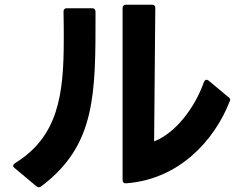

<svg xmlns="http://www.w3.org/2000/svg" viewBox="-20 -766 1040 816"><path d="M516 13C739 -3 891 -167 957 -337C960 -343 958 -348 951 -353L866 -424C863 -426 860 -427 858 -427C853 -427 850 -424 847 -418C806 -303 724 -200 635 -165L640 -732C640 -741 636 -746 626 -746H515C506 -746 501 -741 501 -732V-1C501 8 506 13 513 13H514ZM36 -62C36 -58 38 -55 42 -52L135 26C139 28 142 30 145 30C149 30 152 29 155 26C389 -149 386 -369 386 -714C386 -725 382 -731 372 -731H264C255 -731 250 -726 250 -717C251 -675 251 -635 251 -597C251 -362 227 -185 43 -72C39 -69 36 -65 36 -62Z"/></svg>

Font: LINE Seed JP_OTF Bold
Style: Regular
Weight: 700
Designer: LINE & Fontrix & Fontworks
Version: Version 1.009